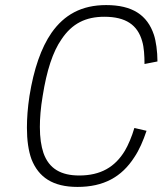

<svg xmlns="http://www.w3.org/2000/svg" viewBox="-20 -729 640 756"><path d="M285 7C388 7 459 -32 509 -110C528 -138 544 -175 557 -214L509 -225C500 -193 484 -156 472 -136C433 -71 376 -38 292 -38C221 -38 173 -64 151 -127C142 -154 137 -187 137 -229C137 -263 140 -304 148 -351C164 -452 188 -525 222 -574C264 -637 318 -663 391 -663C475 -663 522 -631 540 -566C547 -543 549 -509 549 -477L600 -487C600 -527 594 -568 586 -592C560 -670 501 -709 398 -709C301 -709 233 -671 183 -600C142 -541 113 -457 96 -351C89 -305 86 -263 86 -226C86 -177 92 -135 104 -102C132 -31 188 7 285 7Z"/></svg>

Font: Arthouse Owned Light
Style: Italic
Weight: 300
Italic angle: -10°
Designer: Jeremy Tribby
Foundry: Tribby Type
Version: Version 1.000;PS 001.000;hotconv 1.0.88;makeotf.lib2.5.64775